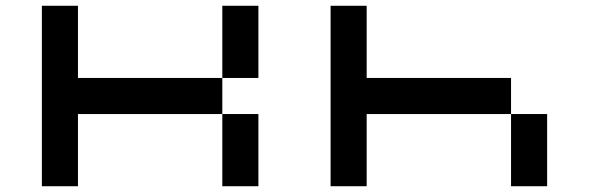

<svg xmlns="http://www.w3.org/2000/svg" viewBox="-20 -770 2040 665"><path d="M125 -125V-750H250V-500H875V-750H750V-125H875V-375H250V-125Z M1875 -375H1250V-125H1125V-750H1250V-500H1750V-125H1875Z"/></svg>

Font: Picon
Style: Regular
Weight: 400
Designer: yne
Foundry: yne
Version: Version 21.02.27; git-deadbeef-release